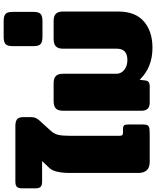

<svg xmlns="http://www.w3.org/2000/svg" viewBox="56 -916 853 1049"><g transform="rotate(-90 482.5 -391.5)"><path d="M62 -63V-432Q62 -520 89 -548L127 -588H14Q-6 -588 -14 -596.5Q-22 -605 -22 -625V-697Q-22 -717 -14 -725.5Q-6 -734 14 -734H319Q344 -734 355.5 -724.5Q367 -715 367 -692V-649Q367 -633 363 -624Q359 -615 350 -604L291 -539Q275 -521 270 -498.5Q265 -476 265 -434V-165Q265 -154 269 -150Q273 -146 281 -146H300Q317 -146 322 -140Q327 -134 327 -115V-36Q327 -18 321.5 -10.5Q316 -3 303.5 -1.5Q291 0 261 0H123Q62 0 62 -63Z M571 -55 567 -22Q564 0 536 0H447Q402 0 402 -44V-474Q402 -500 414 -512.5Q426 -525 455 -525H552Q580 -525 592 -512.5Q604 -500 604 -474V-182Q604 -156 625.5 -139Q647 -122 679 -122Q741 -122 741 -180V-474Q741 -500 753.5 -512.5Q766 -525 795 -525H892Q920 -525 932 -512.5Q944 -500 944 -474V-172Q944 -79 890 -32Q836 15 745 15Q639 15 571 -55Z M755 -634V-749Q755 -778 766.5 -788Q778 -798 806 -798H891Q919 -798 930.5 -788Q942 -778 942 -749V-634Q942 -606 930.5 -596Q919 -586 891 -586H806Q778 -586 766.5 -596Q755 -606 755 -634Z"/></g></svg>

Font: Mitr SemiBold
Style: Regular
Weight: 600
Designer: Thanarat Vachiruckul
Foundry: Cadson Demak
Version: Version 1.003